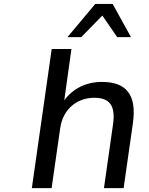

<svg xmlns="http://www.w3.org/2000/svg" viewBox="-20 -972 771 992"><path d="M246.6 0 291 -309.6C304.2 -403.8 373.5 -466.8 467.3 -466.8C544.9 -466.8 578.1 -428.2 564 -329.6L517.1 0H618.7L666.5 -334.5C688 -483.9 631.3 -548.8 506.3 -548.8C425.8 -548.8 356.4 -514.6 312 -453.6L349.1 -718.8H247.1L144.5 0ZM399.9 -780.3 508.8 -891.6 585.4 -780.3H656.7L562 -951.7H472.2L328.6 -780.3Z"/></svg>

Font: Winston
Style: Italic
Weight: 400
Italic angle: -8.13011°
Designer: Vernon Adams, Kim Jin-seong, David Berlow, Cristiano Sobral
Foundry: The Winston Project Authors
Version: Version 3.004